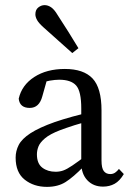

<svg xmlns="http://www.w3.org/2000/svg" viewBox="-20 -718 509 749"><path d="M163 11Q112 11 76.5 -17Q41 -45 41 -103Q41 -129 53 -152.5Q65 -176 98.5 -198Q132 -220 194 -242Q223 -252 262.5 -263Q302 -274 337 -281V-247Q306 -241 270.5 -229.5Q235 -218 214 -210Q175 -195 155.5 -178.5Q136 -162 130 -146.5Q124 -131 124 -116Q124 -80 145 -64Q166 -48 197 -48Q213 -48 227 -53Q241 -58 262.5 -72.5Q284 -87 321 -115L333 -68H306Q266 -27 236 -8Q206 11 163 11ZM382 10Q344 10 320.5 -15Q297 -40 297 -83V-295Q297 -362 277 -384.5Q257 -407 211 -407Q195 -407 174.5 -403.5Q154 -400 128 -391L167 -420L145 -342Q133 -297 96 -297Q57 -297 53 -333Q65 -386 113.5 -417.5Q162 -449 233 -449Q306 -449 341 -412Q376 -375 376 -287V-92Q376 -62 385 -50.5Q394 -39 410 -39Q421 -39 429 -44.5Q437 -50 444 -59L463 -39Q447 -12 427 -1Q407 10 382 10ZM286 -530 262 -511Q234 -536 206.5 -560.5Q179 -585 150 -611Q131 -628 124.5 -640Q118 -652 118 -662Q118 -680 129.5 -689Q141 -698 154 -698Q167 -698 179.5 -689.5Q192 -681 205 -659Q227 -625 247 -593.5Q267 -562 286 -530Z"/></svg>

Font: Lisu Bosa Light
Style: Regular
Weight: 300
Designer: David Morse, Annie Olsen, Victor Gaultney, Frank Grießhammer (Latin)
Foundry: SIL International
Version: Version 2.000